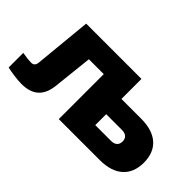

<svg xmlns="http://www.w3.org/2000/svg" viewBox="-66 -798 1105 1105"><g transform="rotate(45 486.5 -245.5)"><path d="M282 -125 308 -366H429V0H763C885 0 953 -61 953 -169C953 -277 885 -337 763 -337H602V-500H152L118 -151C116 -126 105 -117 86 -117C69 -117 42 -120 15 -125V-6C50 2 102 9 134 9C227 9 273 -38 282 -125ZM602 -124V-213H731C762 -213 780 -197 780 -169C780 -140 762 -124 731 -124Z"/></g></svg>

Font: LT Wave Black
Style: Regular
Weight: 900
Designer: Daniel Lyons
Version: Version 2.5 (Glyphs App)